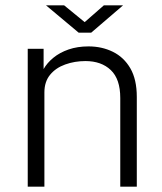

<svg xmlns="http://www.w3.org/2000/svg" viewBox="-20 -700 608 720"><path d="M84 0V-517H143.5V-441Q156.5 -464 180.2 -483.5Q204 -503 237.2 -514.5Q270.5 -526 312 -526Q362 -526 403.2 -505.8Q444.5 -485.5 468.8 -443.8Q493 -402 493 -336.5V0H431V-332.5Q431 -403.5 395.5 -437.2Q360 -471 300.5 -471Q260 -471 224.5 -458.2Q189 -445.5 167.8 -419.5Q146.5 -393.5 146.5 -353.5V0ZM275 -577.5 152.5 -680H220.5L297.5 -617L369.5 -680H441.5L322 -577.5Z"/></svg>

Font: Public Sans Thin ExtraLight
Style: Regular
Weight: 250
Version: Version 1.007